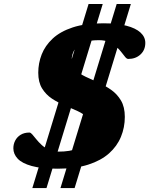

<svg xmlns="http://www.w3.org/2000/svg" viewBox="-20 -827 744 956"><path d="M281 109.5 561 -807H631.5L351.5 109.5ZM141 109.5 421 -807H491.5L211.5 109.5ZM271 -72Q329.5 -72 366.2 -87.5Q403 -103 420.2 -130Q437.5 -157 436 -190Q435.5 -221 416 -240.5Q396.5 -260 366.2 -274Q336 -288 302 -302.2Q268 -316.5 238.2 -336.2Q208.5 -356 189.5 -386.8Q170.5 -417.5 170.5 -465Q170.5 -512 187.5 -555.8Q204.5 -599.5 242.2 -634.8Q280 -670 342 -690.5Q404 -711 494.5 -711Q562.5 -711 609 -699Q655.5 -687 679.5 -665Q703.5 -643 703.5 -613.5Q703.5 -578 679.5 -555.8Q655.5 -533.5 618.5 -533.5Q611.5 -533.5 603.5 -543Q595.5 -552.5 585 -566.5Q574.5 -580.5 559.5 -594.2Q544.5 -608 523.2 -617.5Q502 -627 472 -627Q423 -627 393.2 -613.8Q363.5 -600.5 350.2 -578Q337 -555.5 337 -528Q337 -498.5 356 -479.2Q375 -460 405.2 -445.5Q435.5 -431 469.2 -416Q503 -401 533 -380Q563 -359 582.2 -326.8Q601.5 -294.5 601.5 -245Q601.5 -192.5 582.2 -145.8Q563 -99 522.8 -63.2Q482.5 -27.5 419.2 -7.2Q356 13 267 13Q186 13 137.8 -0.5Q89.5 -14 68 -37Q46.5 -60 46.5 -88.5Q46.5 -109.5 55.8 -127.2Q65 -145 83 -156Q101 -167 126.5 -167Q133 -167 141.2 -157.2Q149.5 -147.5 160.8 -133.5Q172 -119.5 187.5 -105.2Q203 -91 223.5 -81.5Q244 -72 271 -72Z"/></svg>

Font: Newsreader 9pt
Style: Bold Italic
Weight: 700
Italic angle: -17°
Designer: Hugues Gentile
Foundry: Production Type
Version: Version 1.003